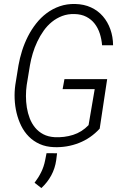

<svg xmlns="http://www.w3.org/2000/svg" viewBox="-20 -741 627 979"><path d="M488.3 -85Q442.9 -35.6 382.6 -12Q322.3 11.7 255.4 9.3Q214.4 7.8 182.4 -6.6Q150.4 -21 127 -44.7Q103.5 -68.4 88.1 -99.6Q72.8 -130.9 64.5 -165.5Q56.2 -200.2 54.7 -236.8Q53.2 -273.4 58.1 -308.1L74.2 -407.7Q80.6 -444.3 92.5 -482.2Q104.5 -520 122.3 -555.2Q140.1 -590.3 164.1 -620.8Q188 -651.4 218 -673.8Q248 -696.3 284.4 -709Q320.8 -721.7 363.3 -720.7Q408.7 -719.7 444.3 -703.1Q480 -686.5 504.6 -658Q529.3 -629.4 542.7 -591.6Q556.2 -553.7 556.6 -510.3H500.5Q498 -541.5 488.8 -570.1Q479.5 -598.6 462.6 -620.4Q445.8 -642.1 420.4 -655.3Q395 -668.5 360.4 -669.4Q325.7 -670.4 296.9 -659.4Q268.1 -648.4 244.4 -629.2Q220.7 -609.9 202.4 -584Q184.1 -558.1 170.2 -528.8Q156.2 -499.5 147 -468.5Q137.7 -437.5 132.8 -408.7L116.2 -307.6Q112.3 -280.8 112.3 -251.2Q112.3 -221.7 116.9 -192.6Q121.6 -163.6 131.8 -137.2Q142.1 -110.8 159.2 -90.1Q176.3 -69.3 200.9 -56.4Q225.6 -43.5 258.8 -41.5Q307.6 -39.1 352.5 -53.2Q397.5 -67.4 431.6 -103L462.9 -286.6H299.3L308.6 -337.4H526.4ZM266.6 75.7Q260.7 117.7 241.2 153.6Q221.7 189.5 190.9 217.8L156.2 190.9Q176.3 164.6 189.9 137Q203.6 109.4 210 77.1L217.3 40L271 40.5Z"/></svg>

Font: Roboto Mono Light
Style: Italic
Weight: 300
Designer: Google
Version: Version 2.000985; 2015; ttfautohint (v1.3)